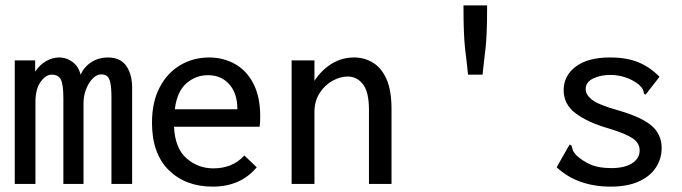

<svg xmlns="http://www.w3.org/2000/svg" viewBox="-20 -685 2540 715"><path d="M35 0V-460H111V-418Q127 -443 151 -457Q175 -471 200 -471Q228 -471 250.5 -454Q273 -437 280 -407Q294 -437 321 -454Q348 -471 382 -471Q430 -471 452 -437Q474 -403 472 -348V0H395V-322Q395 -360 390.5 -378.5Q386 -397 377.5 -402.5Q369 -408 357 -408Q340 -408 325 -392.5Q310 -377 300.5 -352.5Q291 -328 291 -301V0H216V-317Q216 -371 206.5 -389Q197 -407 172 -407Q151 -407 131.5 -380.5Q112 -354 112 -305V0Z M772 10Q671 10 608.5 -51.5Q546 -113 546 -228Q546 -305 574.5 -359.5Q603 -414 651.5 -442.5Q700 -471 759 -471Q811 -471 854.5 -447Q898 -423 923.5 -374Q949 -325 949 -251Q949 -242 948.5 -231.5Q948 -221 947 -213H628Q632 -132 675 -95Q718 -58 775 -58Q809 -58 838 -69.5Q867 -81 890 -106L936 -62Q876 10 772 10ZM631 -278H864Q864 -337 834 -371Q804 -405 754 -405Q709 -405 674 -374.5Q639 -344 631 -278Z M1066 0V-460H1151V-384Q1177 -424 1215 -447.5Q1253 -471 1299 -471Q1337 -471 1369 -451.5Q1401 -432 1419.5 -390Q1438 -348 1438 -278V0H1354V-276Q1354 -343 1331.5 -371.5Q1309 -400 1275 -400Q1247 -400 1218 -384Q1189 -368 1170 -338Q1151 -308 1151 -268V0Z M1706 -665H1794Q1794 -605 1792.5 -569Q1791 -533 1788.5 -508.5Q1786 -484 1783 -461.5Q1780 -439 1777 -407H1723Q1720 -439 1717 -461.5Q1714 -484 1711.5 -508Q1709 -532 1707.5 -568.5Q1706 -605 1706 -665Z M2254 10Q2194 10 2143.5 -7.5Q2093 -25 2053 -62L2096 -138L2102 -147L2108 -143Q2110 -135 2113 -126.5Q2116 -118 2127 -106Q2150 -85 2180 -72Q2210 -59 2256 -59Q2306 -59 2334 -77Q2362 -95 2362 -125Q2362 -152 2336.5 -169.5Q2311 -187 2249 -206Q2171 -228 2125 -262Q2079 -296 2079 -349Q2079 -403 2124 -437Q2169 -471 2252 -471Q2314 -471 2357.5 -453Q2401 -435 2436 -399L2390 -340L2383 -332L2378 -337Q2377 -345 2373.5 -352.5Q2370 -360 2358 -371Q2336 -388 2308.5 -397Q2281 -406 2254 -406Q2216 -406 2188.5 -392.5Q2161 -379 2161 -353Q2161 -331 2187 -312Q2213 -293 2286 -273Q2371 -248 2407.5 -216Q2444 -184 2444 -134Q2444 -95 2423 -62Q2402 -29 2359.5 -9.5Q2317 10 2254 10Z"/></svg>

Font: Inconsolata Medium
Style: Regular
Weight: 500
Monospace: yes
Designer: Raph Levien, Cyreal, Brenton Simpson
Foundry: Raph Levien, Cyreal, Google
Version: Version 3.001; ttfautohint (v1.8.2.53-6de2)